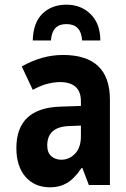

<svg xmlns="http://www.w3.org/2000/svg" viewBox="-20 -791 540 821"><path d="M264 -771Q201 -771 161.5 -732.5Q122 -694 120 -618H198Q202 -688 264 -688Q327 -688 331 -618H409Q409 -689 368 -730Q327 -771 264 -771ZM182 -169Q182 -249 276 -252L326 -254V-209Q326 -160 301 -134Q276 -108 242 -108Q217 -108 199.5 -123Q182 -138 182 -169ZM329 -73H332L360 0H450V-365Q450 -556 249 -556Q160 -556 73 -507L120 -407Q158 -427 186 -433.5Q214 -440 236 -440Q326 -440 326 -358V-338L238 -335Q50 -329 50 -158Q50 -80 89 -35Q128 10 195 10Q235 10 266.5 -8.5Q298 -27 329 -73Z"/></svg>

Font: Noto Sans Mono UI Condensed
Style: Bold
Weight: 700
Width: 3
Designer: Monotype Design team
Foundry: Monotype Imaging Inc.
Version: 1.000